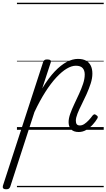

<svg xmlns="http://www.w3.org/2000/svg" viewBox="-124 -950 779 1405"><path d="M-80 435Q-94 435 -100 428.5Q-106 422 -103 410L191 -494Q196 -506 201.5 -510.5Q207 -515 221 -515Q238 -515 244.5 -509.5Q251 -504 247 -492L185 -303Q231 -379 276 -426.5Q321 -474 364 -496.5Q407 -519 446 -519Q482 -519 505 -506.5Q528 -494 540 -470Q552 -446 552 -411Q552 -377 539.5 -338.5Q527 -300 509.5 -261Q492 -222 473.5 -185.5Q455 -149 443 -118.5Q431 -88 431 -67Q431 -49 438 -40.5Q445 -32 461 -32Q477 -32 493 -42.5Q509 -53 525 -70Q541 -87 553 -104Q559 -111 565 -113Q571 -115 580 -108Q591 -101 591.5 -94.5Q592 -88 587 -81Q576 -62 555.5 -39Q535 -16 508.5 0Q482 16 452 16Q414 16 396 -4Q378 -24 378 -56Q378 -84 390 -117.5Q402 -151 419.5 -188Q437 -225 454.5 -263Q472 -301 484 -337Q496 -373 496 -405Q496 -435 480.5 -452Q465 -469 431 -469Q400 -469 364 -447.5Q328 -426 288 -383Q248 -340 207.5 -276.5Q167 -213 128 -130L-49 416Q-53 426 -59 430.5Q-65 435 -80 435ZM0 410H635V420H0ZM0 -20H635V0H0ZM0 -505H635V-500H0ZM0 -930H635V-920H0Z"/></svg>

Font: Playwrite DE LA Guides
Style: Regular
Weight: 400
Designer: Veronika Burian, José Scaglione
Foundry: TypeTogether
Version: Version 1.003